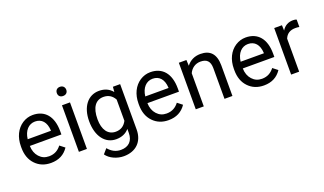

<svg xmlns="http://www.w3.org/2000/svg" viewBox="-85 -1280 3455 2047"><g transform="rotate(-20 1642.0 -256.5)"><path d="M288 10C376 10 442 -24 487 -92L432 -135C399 -92 356 -64 292 -64C247 -64 211 -80 182 -112C153 -144 137 -186 136 -238H494V-276C494 -444 413 -538 276 -538C234 -538 195 -526 159 -503C87 -456 45 -371 45 -266V-250C45 -171 68 -108 113 -61C158 -14 216 10 288 10ZM276 -464C352 -464 398 -411 403 -319V-313H139C150 -408 204 -464 276 -464Z M697 -528H606V0H697ZM599 -668C599 -639 617 -617 652 -617C687 -617 706 -639 706 -668C706 -697 687 -721 652 -721C617 -721 599 -697 599 -668Z M820 -269C820 -97 904 10 1027 10C1090 10 1139 -11 1175 -53V-7C1175 82 1124 134 1036 134C980 134 933 110 894 63L847 117C886 173 966 208 1042 208C1179 208 1266 124 1266 -13V-528H1184L1179 -470C1143 -515 1093 -538 1028 -538C903 -538 820 -433 820 -269ZM1051 -461C1106 -461 1148 -436 1175 -386V-145C1148 -93 1107 -67 1050 -67C962 -67 911 -139 911 -258C911 -393 963 -461 1051 -461Z M1622 10C1710 10 1776 -24 1821 -92L1766 -135C1733 -92 1690 -64 1626 -64C1581 -64 1545 -80 1516 -112C1487 -144 1471 -186 1470 -238H1828V-276C1828 -444 1747 -538 1610 -538C1568 -538 1529 -526 1493 -503C1421 -456 1379 -371 1379 -266V-250C1379 -171 1402 -108 1447 -61C1492 -14 1550 10 1622 10ZM1610 -464C1686 -464 1732 -411 1737 -319V-313H1473C1484 -408 1538 -464 1610 -464Z M1932 0H2023V-376C2047 -428 2093 -461 2152 -461C2224 -461 2257 -426 2258 -350V0H2348V-349C2347 -475 2290 -538 2179 -538C2114 -538 2061 -513 2021 -462L2018 -528H1932Z M2704 10C2792 10 2858 -24 2903 -92L2848 -135C2815 -92 2772 -64 2708 -64C2663 -64 2627 -80 2598 -112C2569 -144 2553 -186 2552 -238H2910V-276C2910 -444 2829 -538 2692 -538C2650 -538 2611 -526 2575 -503C2503 -456 2461 -371 2461 -266V-250C2461 -171 2484 -108 2529 -61C2574 -14 2632 10 2704 10ZM2692 -464C2768 -464 2814 -411 2819 -319V-313H2555C2566 -408 2620 -464 2692 -464Z M3270 -531C3261 -536 3247 -538 3230 -538C3175 -538 3133 -514 3104 -467L3102 -528H3014V0H3105V-375C3126 -426 3166 -451 3225 -451C3241 -451 3256 -450 3270 -447Z"/></g></svg>

Font: Noto Sans KR Regular
Style: Regular
Weight: 400
Designer: Ryoko NISHIZUKA  (kana & ideographs); Paul D. Hunt (Latin, Greek & Cyrillic); Wenlong ZHANG  (bopomofo); Sandoll Communi
Foundry: Adobe Systems Incorporated
Version: Version 1.004;PS 1.004;hotconv 1.0.82;makeotf.lib2.5.63406